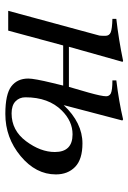

<svg xmlns="http://www.w3.org/2000/svg" viewBox="102 -584 492 737"><g transform="rotate(90 348.5 -215.0)"><path d="M442 -438 383 -213Q451 -285 530 -285Q591 -285 620 -257Q649 -229 649 -183Q649 -106 578.5 -47.5Q508 11 417 11Q341 11 311 -12Q281 -35 281 -77Q281 -100 298 -170L308 -211H154L97 0H21L116 -350Q117 -355 117 -373Q117 -388 103.5 -393.5Q90 -399 52 -400V-415Q131 -424 213 -441L217 -439L159 -233H313L335 -309Q349 -359 349 -376Q349 -388 338 -394Q325 -400 288 -400V-415Q370 -425 438 -441ZM563 -179Q563 -247 495 -247Q445 -247 404 -206Q353 -155 353 -66Q353 -43 368.5 -28Q384 -13 415 -13Q480 -13 521.5 -68.5Q563 -124 563 -179Z"/></g></svg>

Font: STIX MathJax Alphabets
Style: Italic
Weight: 400
Italic angle: -16.33°
Designer: MicroPress Inc., with final additions and corrections provided by Coen Hoffman, Elsevier (retired)
Version: Version 1.1.1